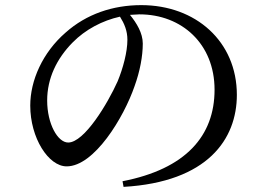

<svg xmlns="http://www.w3.org/2000/svg" viewBox="-20 -721 1040 749"><path d="M458 -14 462 8C791 -11 904 -179 904 -351C904 -559 744 -701 531 -701C420 -701 317 -666 236 -594C146 -516 98 -407 98 -309C98 -183 169 -72 240 -72C348 -72 463 -263 505 -385C526 -443 537 -502 537 -551C537 -592 513 -631 487 -663L524 -665C689 -665 817 -550 817 -371C817 -191 705 -62 458 -14ZM448 -656C465 -629 477 -601 477 -566C477 -518 460 -455 439 -404C400 -317 309 -165 246 -165C205 -165 164 -238 164 -329C164 -415 201 -492 263 -555C313 -606 380 -641 448 -656Z"/></svg>

Font: Source Han Serif SC Medium
Style: Regular
Weight: 500
Designer: Ryoko NISHIZUKA 西塚涼子 (kana & ideographs); Frank Grießhammer (Latin, Greek & Cyrillic); Wenlong ZHANG 张文龙 (bopomofo); San
Foundry: Adobe
Version: Version 2.003;hotconv 1.1.1;makeotfexe 2.6.0